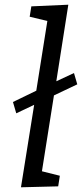

<svg xmlns="http://www.w3.org/2000/svg" viewBox="-20 -792 353 815"><path d="M69 3 125 -347 49 -311 35 -359 134 -407 181 -703 106 -721 113 -765 270 -772 219 -447 294 -482 308 -434 209 -387 158 -65 234 -46 227 -1Z"/></svg>

Font: Bitter
Style: Italic
Weight: 400
Italic angle: -9°
Designer: Sol Matas, and Bitter project Authors
Foundry: Sol Matas
Version: Version 2.001